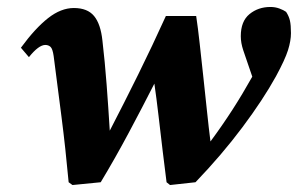

<svg xmlns="http://www.w3.org/2000/svg" viewBox="-20 -522 855 551"><path d="M177 1Q168 -97 156.5 -186.5Q145 -276 134 -361Q131 -382 125 -387.5Q119 -393 110 -393Q91 -393 63 -358L40 -385Q81 -441 118 -470Q155 -499 192 -499Q231 -499 250 -476Q269 -453 274 -405Q281 -345 286 -279Q291 -213 295 -147Q336 -226 376.5 -308Q417 -390 456 -476H543Q548 -443 553 -397.5Q558 -352 563.5 -301.5Q569 -251 574 -203Q579 -155 584 -116Q618 -162 647 -207Q676 -252 704 -302L692 -337Q685 -357 678 -378Q671 -399 671 -418Q671 -461 696 -481.5Q721 -502 756 -502Q770 -502 782 -497.5Q794 -493 801 -488Q809 -476 812 -463Q815 -450 815 -427Q815 -405 806.5 -378Q798 -351 772 -303Q735 -236 675.5 -156.5Q616 -77 541 1L468 9L458 1Q453 -37 447 -87.5Q441 -138 435 -189.5Q429 -241 423 -282Q389 -215 349.5 -141Q310 -67 269 1L188 9Z"/></svg>

Font: Source Serif Pro
Style: Bold Italic
Weight: 700
Italic angle: -12°
Designer: Frank Grießhammer
Foundry: Adobe Systems Incorporated
Version: Version 3.001;hotconv 1.0.111;makeotfexe 2.5.65597